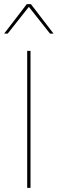

<svg xmlns="http://www.w3.org/2000/svg" viewBox="-32 -905 278 925"><path d="M226 -743H209L107 -872L5 -743H-12L97 -885H117ZM115 -660V0H99V-660Z"/></svg>

Font: Elaine Sans Thin
Style: Regular
Weight: 250
Designer: Wei Huang
Foundry: Wei Huang
Version: Version 2.001;December 24, 2019;FontCreator 12.0.0.2547 64-b